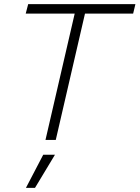

<svg xmlns="http://www.w3.org/2000/svg" viewBox="-20 -680 678 933"><path d="M638 -660 627 -614H393L251 0H201L343 -614H105L117 -660ZM247 72 150 233H106L190 72Z"/></svg>

Font: Work Sans Light
Style: Italic
Weight: 300
Italic angle: -13°
Designer: Wei Huang
Foundry: Wei Huang
Version: Version 2.010; ttfautohint (v1.8.3)